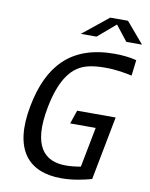

<svg xmlns="http://www.w3.org/2000/svg" viewBox="-101 -1013 856 1097"><g transform="rotate(10 327.0 -464.0)"><path d="M625.5 -635.5 636.5 -727C600 -736.5 554.5 -741.5 509 -741.5C252 -741.5 132 -599.5 86.5 -365.5C36 -104.5 140 12 331 12C399 12 460.5 -2 506.5 -14.5L577.5 -384H354L327.5 -305.5H475.5L430.5 -73C403 -68 374 -64.5 343.5 -64.5C220 -64.5 140 -142 186 -376.5C216.5 -534.5 272.5 -593 310.5 -618C346 -641.5 392 -654 471 -654C535 -654 588.5 -643.5 625.5 -635.5ZM298.5 -820H389.5L493 -908.5L562.5 -820H653.5L551 -940.5H448Z"/></g></svg>

Font: Monaspace Argon
Style: Italic
Weight: 400
Italic angle: -11°
Designer: Riley Cran & the Lettermatic Team
Foundry: Lettermatic
Version: Version 1.101 (Monaspace Argon)